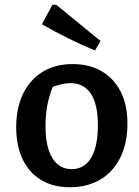

<svg xmlns="http://www.w3.org/2000/svg" viewBox="-20 -775 584 806"><path d="M273 11Q203 11 152.5 -19.5Q102 -50 75 -106.5Q48 -163 48 -241Q48 -322 77 -381.5Q106 -441 159 -473.5Q212 -506 285 -506Q356 -506 407.5 -475.5Q459 -445 487 -389.5Q515 -334 515 -257Q515 -175 485.5 -114.5Q456 -54 401.5 -21.5Q347 11 273 11ZM281 -65Q315 -65 339.5 -85Q364 -105 377.5 -146.5Q391 -188 391 -249Q391 -308 378 -347Q365 -386 339 -406Q313 -426 276 -426Q252 -426 220 -416.5Q188 -407 143 -388L213 -437Q192 -393 181.5 -347Q171 -301 171 -246Q171 -185 184.5 -145Q198 -105 222.5 -85Q247 -65 281 -65ZM379 -563Q321 -587 265.5 -614.5Q210 -642 156 -673L200 -755H216L402 -603Z"/></svg>

Font: Piazzolla Thin
Style: Bold
Weight: 700
Version: Version 2.005